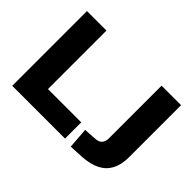

<svg xmlns="http://www.w3.org/2000/svg" viewBox="-133 -988 1281 1281"><g transform="rotate(45 508.0 -347.0)"><path d="M64 0V-705H248V-153H562V0ZM627 11 616 -136 698 -141Q723 -142 738 -149.5Q753 -157 760.5 -172Q768 -187 768 -210V-705H952V-213Q952 -144 927 -96.5Q902 -49 853 -24Q804 1 729 6Z"/></g></svg>

Font: Nunito Sans 12pt ExtraLight 12pt Black
Style: Regular
Weight: 900
Version: Version 3.101;gftools[0.9.27]